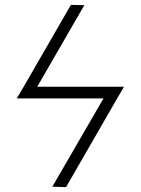

<svg xmlns="http://www.w3.org/2000/svg" viewBox="-20 -691 577 788"><path d="M460.9 -287.1 251 77.1 194.8 75.2 404.8 -287.1H48.8L77.1 -335L271 -670.9L326.2 -669.9L132.8 -335H488.8Z"/></svg>

Font: Linux Libertine
Style: Regular
Weight: 400
Designer: Philipp H. Poll
Foundry: Philipp H. Poll
Version: Version 5.3.0 ; ttfautohint (v0.9)